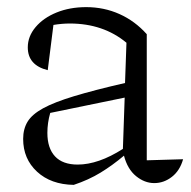

<svg xmlns="http://www.w3.org/2000/svg" viewBox="-20 -509 537 539"><path d="M187 10Q123 9 84 -27Q45 -63 45 -119Q45 -147 57.5 -167.5Q70 -188 101 -205Q132 -222 188 -239Q244 -256 331 -276L335 -389Q270 -443 176 -443Q154 -443 130 -439L114 -312Q58 -326 58 -376Q58 -407 80 -433Q102 -459 139 -474Q176 -489 222 -489Q272 -489 315.5 -469.5Q359 -450 392 -413V-59L494 -62Q485 -30 462.5 -12.5Q440 5 413 5Q386 5 362 -14.5Q338 -34 328 -72Q296 -45 262.5 -24.5Q229 -4 187 10ZM113 -136Q113 -93 134.5 -70Q156 -47 198 -47Q256 -47 325 -91L330 -235L121 -192Q113 -164 113 -136Z"/></svg>

Font: Piazzolla Light
Style: Regular
Weight: 300
Designer: Juan Pablo del Peral
Foundry: Huerta Tipografica
Version: Version 1.330